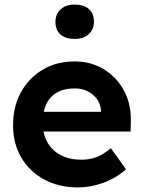

<svg xmlns="http://www.w3.org/2000/svg" viewBox="-20 -808 626 838"><path d="M321 10Q236 10 172 -25Q108 -60 72.5 -121Q37 -182 37 -261Q37 -343 71.5 -405.5Q106 -468 166.5 -504Q227 -540 306 -540Q377 -540 433.5 -505.5Q490 -471 521.5 -412Q553 -353 551 -277L550 -234H170Q181 -177 224.5 -144Q268 -111 335 -111Q371 -111 400.5 -122Q430 -133 464 -161L530 -69Q487 -31 431.5 -10.5Q376 10 321 10ZM307 -422Q194 -422 171 -320H421V-324Q418 -367 385.5 -394.5Q353 -422 307 -422ZM306 -638Q266 -638 244 -657.5Q222 -677 222 -713Q222 -746 244.5 -767Q267 -788 306 -788Q346 -788 368 -768.5Q390 -749 390 -713Q390 -680 367.5 -659Q345 -638 306 -638Z"/></svg>

Font: Lexend SemiBold
Style: Regular
Weight: 600
Designer: Bonnie Shaver-Troup, Thomas Jockin
Foundry: Lexend
Version: Version 1.005; ttfautohint (v1.8.3)